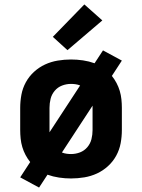

<svg xmlns="http://www.w3.org/2000/svg" viewBox="-20 -796 640 865"><path d="M156 49 71 3 116 -66Q104 -81 95 -98Q86 -115 80.5 -133.5Q75 -152 73 -171.5Q71 -191 71 -210V-310Q71 -340 76.5 -369.5Q82 -399 96.5 -425.5Q111 -452 133.5 -472.5Q156 -493 183 -505.5Q210 -518 240 -523Q270 -528 300 -528Q327 -528 354 -524Q381 -520 406 -511L444 -569L529 -523L484 -454Q496 -439 505 -422Q514 -405 519.5 -386.5Q525 -368 527 -348.5Q529 -329 529 -310V-210Q529 -180 523.5 -150.5Q518 -121 503.5 -94.5Q489 -68 466.5 -47.5Q444 -27 417 -14.5Q390 -2 360 3Q330 8 300 8Q273 8 246 4Q219 0 194 -9ZM203 -200 341 -411Q331 -415 320.5 -416.5Q310 -418 300 -418Q279 -418 259.5 -410.5Q240 -403 226.5 -387Q213 -371 208 -351Q203 -331 203 -310ZM300 -102Q321 -102 340.5 -109.5Q360 -117 373.5 -133Q387 -149 392 -169Q397 -189 397 -210V-320L259 -109Q269 -105 279.5 -103.5Q290 -102 300 -102ZM284 -570 218 -630 360 -776 441 -704Z"/></svg>

Font: Iosevka Extrabold Extended
Style: Regular
Weight: 800
Width: 7
Monospace: yes
Designer: Belleve Invis
Foundry: Belleve Invis
Version: Version 32.5.0; ttfautohint (v1.8.4)